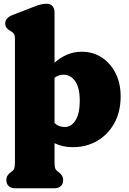

<svg xmlns="http://www.w3.org/2000/svg" viewBox="-20 -774 690 1028"><path d="M272 -709V-438Q303.5 -466.5 339.8 -481.8Q376 -497 418 -497Q477.5 -497 524.5 -466.5Q571.5 -436 598.8 -382.2Q626 -328.5 626 -258Q626 -176.5 592.5 -115.2Q559 -54 501 -20Q443 14 370 14Q314.5 14 272 -7.5V92Q272 117.5 275.5 127.2Q279 137 286 142L293 147Q305 155.5 311.5 165.8Q318 176 318 191Q318 211 305.5 222.5Q293 234 271 234H61Q39.5 234 26.8 222.5Q14 211 14 191Q14 176 20.5 165.8Q27 155.5 39 147L46 142Q53 137 56.5 127.2Q60 117.5 60 92V-562Q60 -584.5 54.5 -592.8Q49 -601 40 -606L33 -610Q22 -616.5 15 -625.2Q8 -634 8 -648Q8 -678.5 48 -694L154 -735Q179.5 -745 196 -749.5Q212.5 -754 231 -754Q250 -754 261 -741.2Q272 -728.5 272 -709ZM320 -374Q293 -374 272 -357.5V-115.5Q284.5 -103.5 298 -98.8Q311.5 -94 326 -94Q362 -94 384.5 -130Q407 -166 407 -234Q407 -306 382 -340Q357 -374 320 -374Z"/></svg>

Font: Fraunces 9pt S100 Black
Style: Regular
Weight: 900
Version: Version 1.000; ttfautohint (v1.8.3)